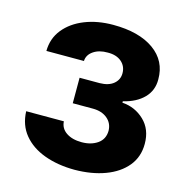

<svg xmlns="http://www.w3.org/2000/svg" viewBox="-89 -632 672 721"><g transform="rotate(15 247.0 -271.5)"><path d="M32.2 -154.8H178.7Q180.2 -127.4 203.4 -111.8Q226.6 -96.2 263.2 -96.2Q299.8 -96.2 324.7 -113.5Q349.6 -130.9 350.1 -163.6Q349.6 -192.9 328.1 -210.9Q306.6 -229 271.5 -229H193.4V-328.1H271.5Q306.2 -328.6 325.4 -344.7Q344.7 -360.8 344.7 -385.7Q344.7 -413.1 325 -430.2Q305.2 -447.3 271.5 -446.8Q237.8 -447.3 215.8 -432.1Q193.8 -417 192.9 -393.1H46.9Q47.4 -441.9 76.4 -477.8Q105.5 -513.7 154.5 -533.2Q203.6 -552.7 264.6 -552.7Q365.2 -552.7 423.1 -511.5Q481 -470.2 480.5 -398.4Q481 -355.5 452.4 -326.2Q423.8 -296.9 373 -284.7V-279.3Q422.9 -275.9 458.5 -241.9Q494.1 -208 494.1 -151.4Q494.1 -100.6 464.4 -64.5Q434.6 -28.3 382.6 -9Q330.6 10.3 263.7 10.7Q197.8 10.3 146.2 -8.8Q94.7 -27.8 64.5 -64.5Q34.2 -101.1 32.2 -154.8Z"/></g></svg>

Font: Inter Tight
Style: Bold
Weight: 700
Designer: Rasmus Andersson
Foundry: rsms
Version: Version 3.004; ttfautohint (v1.8.4.7-5d5b)